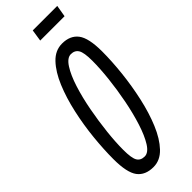

<svg xmlns="http://www.w3.org/2000/svg" viewBox="-283 -875 909 909"><g transform="rotate(-45 171.5 -421.0)"><path d="M126 10Q71 10 44.5 -25.5Q18 -61 18 -151Q18 -215 25.5 -290Q33 -365 49.5 -439.5Q66 -514 91.5 -575Q117 -636 152 -673Q187 -710 233 -710Q287 -710 314 -674.5Q341 -639 341 -549Q341 -485 333 -410Q325 -335 308.5 -260.5Q292 -186 266.5 -125Q241 -64 206 -27Q171 10 126 10ZM132 -55Q157 -55 179 -90Q201 -125 219 -181.5Q237 -238 250 -304.5Q263 -371 270 -435.5Q277 -500 277 -551Q277 -606 265 -625.5Q253 -645 227 -645Q202 -645 179.5 -610Q157 -575 139 -518.5Q121 -462 108.5 -395.5Q96 -329 89 -264.5Q82 -200 82 -149Q82 -94 93.5 -74.5Q105 -55 132 -55ZM170 -793 179 -852H343L333 -793Z"/></g></svg>

Font: Georama ExtraCondensed
Style: Italic
Weight: 400
Width: 2
Italic angle: -9°
Designer: Jean-Baptiste Levee
Foundry: Production Type
Version: Version 1.000